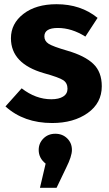

<svg xmlns="http://www.w3.org/2000/svg" viewBox="-20 -568 520 913"><path d="M249 -548Q364 -548 444 -483L386 -394Q321 -435 255 -435Q191 -435 191 -395Q191 -373 211 -360Q231 -347 300 -327Q383 -303 423.5 -264.5Q464 -226 464 -158Q464 -78 397 -30.5Q330 17 228 17Q93 17 6 -62L83 -148Q150 -96 224 -96Q260 -96 280.5 -109Q301 -122 301 -146Q301 -173 281 -186.5Q261 -200 189 -220Q32 -265 32 -386Q32 -456 91.5 -502Q151 -548 249 -548ZM322 145Q322 175 295 229L249 325H170L197 210Q164 184 164 145Q164 113 186.5 90.5Q209 68 243 68Q277 68 299.5 90Q322 112 322 145Z"/></svg>

Font: Fira Sans
Style: Bold
Weight: 700
Designer: bBox Type GmbH & Carrois Corporate GbR & Edenspiekermann AG
Foundry: bBox Type GmbH & Carrois Corporate GbR & Edenspiekermann AG
Version: Version 4.301;PS 004.301;hotconv 1.0.88;makeotf.lib2.5.64775